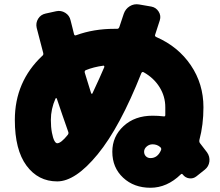

<svg xmlns="http://www.w3.org/2000/svg" viewBox="-20 -826 1040 906"><path d="M740 -118Q743 -126 736 -132Q721 -145 700 -145Q684 -145 672 -134.5Q660 -124 660 -110Q660 -97 668.5 -88.5Q677 -80 690 -80Q724 -80 740 -118ZM472 -509Q473 -512 471.5 -514.5Q470 -517 467 -516Q422 -510 385 -495Q378 -492 380 -483Q390 -450 410 -386Q411 -384 413 -383.5Q415 -383 416 -385Q453 -464 472 -509ZM250 -150Q268 -150 300 -190Q305 -197 302 -204Q272 -289 248 -361Q247 -363 245 -363Q243 -363 242 -361Q220 -312 220 -260Q220 -226 225 -200Q230 -174 236.5 -162Q243 -150 250 -150ZM924 -150Q956 -108 957 -107Q971 -87 968 -63.5Q965 -40 946 -25L907 6Q892 18 873 15.5Q854 13 842 -3Q838 -8 833 -3Q768 60 690 60Q612 60 561 12.5Q510 -35 510 -110Q510 -182 563 -231Q616 -280 700 -280Q727 -280 751 -277Q760 -275 760 -283V-320Q760 -371 733 -414.5Q706 -458 658 -485Q651 -489 647 -481Q546 -226 441 -98Q336 30 250 30Q160 30 105 -44.5Q50 -119 50 -260Q50 -441 180 -563Q186 -567 184 -576Q181 -588 170 -629.5Q159 -671 153 -695Q148 -718 160 -737.5Q172 -757 195 -762L245 -773Q268 -778 288 -765.5Q308 -753 313 -730Q316 -718 321.5 -696.5Q327 -675 329 -666Q331 -656 340 -660Q422 -690 520 -690H533Q540 -690 543 -698L564 -761Q572 -784 592 -796.5Q612 -809 636 -805L694 -795Q716 -791 728.5 -771.5Q741 -752 734 -730Q730 -717 722 -693Q714 -669 712 -662Q709 -655 718 -651Q821 -606 880.5 -518Q940 -430 940 -320Q940 -237 921 -166Q919 -156 924 -150Z"/></svg>

Font: Rounded Mplus 1c Black
Style: Regular
Weight: 900
Version: Version 1.059.20150529